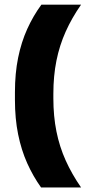

<svg xmlns="http://www.w3.org/2000/svg" viewBox="-20 -696 378 842"><path d="M214 -284.5V-265Q214 -186.5 227.5 -119.5Q241 -52.5 268 7.5Q295 67.5 335.5 126H160Q125 77 99.2 19.5Q73.5 -38 59.5 -106.8Q45.5 -175.5 45.5 -258V-291.5Q45.5 -374.5 59.5 -443Q73.5 -511.5 99.5 -569Q125.5 -626.5 161.5 -675.5H335.5Q295 -617.5 268 -557.2Q241 -497 227.5 -430Q214 -363 214 -284.5Z"/></svg>

Font: Anek Kannada Medium ExtraBold
Style: Regular
Weight: 800
Version: Version 1.003